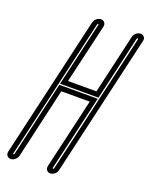

<svg xmlns="http://www.w3.org/2000/svg" viewBox="-179 -887 913 1174"><g transform="rotate(20 278.0 -300.0)"><path d="M298 196Q288 196 281 191Q274 186 271 177.5Q268 169 270 159L376 -299H191L86 159Q82 174 69 185Q56 196 41 196Q31 196 23.5 191Q16 186 13 177.5Q10 169 12 159L224 -759Q228 -774 241 -785Q254 -796 269.5 -796Q285 -796 293 -785Q301 -774 298 -759L208 -372H393L482 -759Q484 -769 491 -777.5Q498 -786 507.5 -791Q517 -796 527 -796Q542 -796 550.5 -785Q559 -774 555 -759L343 159Q340 174 326.5 185Q313 196 298 196ZM166 -332H416L302 159Q301 163 305.5 163Q310 163 311 159L523 -759Q524 -763 519.5 -763Q515 -763 514 -759L418 -340H168L265 -759Q266 -763 262 -763Q258 -763 257 -759L45 159Q44 163 48 163Q52 163 53 159Z"/></g></svg>

Font: Soda Fountain
Style: InlineOblique
Weight: 400
Version: Version 1.0